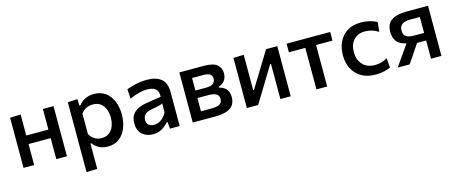

<svg xmlns="http://www.w3.org/2000/svg" viewBox="-43 -1077 4371 1839"><g transform="rotate(-15 2143.0 -157.5)"><path d="M71 0V-497L176.5 -501V-292.5H396V-497H501.5V0H396V-208H176.5V0Z M643.5 195.5V-497L739.5 -503L742.5 -437H752.5Q774.5 -468.5 813.5 -489Q852.5 -509.5 903.5 -509.5Q971 -509.5 1017.8 -475.5Q1064.5 -441.5 1088.8 -382.5Q1113 -323.5 1113 -250Q1113 -180.5 1090.2 -120.8Q1067.5 -61 1021.5 -24.5Q975.5 12 905.5 12Q857 12 821 -7Q785 -26 758.5 -59.5H750.5V192ZM869 -81.5Q915.5 -81.5 945.5 -105.2Q975.5 -129 989.5 -167.2Q1003.5 -205.5 1003.5 -249Q1003.5 -294.5 988.8 -332.2Q974 -370 944 -392.5Q914 -415 867.5 -415Q833 -415 801.8 -400Q770.5 -385 750.5 -355V-153Q770 -120 799 -100.8Q828 -81.5 869 -81.5Z M1353.5 10.5Q1289.5 10.5 1247.5 -27.8Q1205.5 -66 1205.5 -136.5Q1205.5 -191.5 1229.8 -224Q1254 -256.5 1291.5 -272.8Q1329 -289 1368.5 -295L1516 -318Q1518 -359.5 1503.5 -381.5Q1489 -403.5 1463.5 -411.5Q1438 -419.5 1405.5 -419.5Q1371 -419.5 1327.5 -408.8Q1284 -398 1233 -375L1227 -470Q1264 -484.5 1318.5 -496.8Q1373 -509 1431.5 -509Q1520 -509 1569.8 -468.5Q1619.5 -428 1619.5 -336.5V0H1523L1517 -66H1507.5Q1486 -38.5 1447.2 -14Q1408.5 10.5 1353.5 10.5ZM1388.5 -74.5Q1424.5 -74.5 1458.2 -98.2Q1492 -122 1513.5 -164.5V-252.5Q1506.5 -248 1494.5 -244Q1482.5 -240 1459 -235Q1435.5 -230 1393 -222.5Q1356 -216 1335 -195.8Q1314 -175.5 1314 -141Q1314 -104.5 1336.2 -89.5Q1358.5 -74.5 1388.5 -74.5Z M1749 0V-497H1992Q2085 -497 2122.5 -464.8Q2160 -432.5 2160 -380Q2160 -333 2136 -304.5Q2112 -276 2077.5 -266.5V-258.5Q2100.5 -253 2122.5 -240.2Q2144.5 -227.5 2158.8 -203Q2173 -178.5 2173 -138Q2173 -97.5 2155 -66.5Q2137 -35.5 2092.2 -17.8Q2047.5 0 1966 0ZM1967 -413.5H1853V-289.5H1954Q2008 -289.5 2029.5 -307.5Q2051 -325.5 2051 -355Q2051 -386.5 2029.2 -400Q2007.5 -413.5 1967 -413.5ZM1853 -83.5H1954.5Q2017 -83.5 2041 -100Q2065 -116.5 2065 -149.5Q2065 -184 2039.2 -199.5Q2013.5 -215 1962.5 -215H1853Z M2285.5 0V-497L2388.5 -500.5V-149H2396L2489 -301Q2519.5 -350.5 2549.5 -399.8Q2579.5 -449 2609 -497H2720.5V0H2618V-348.5H2610L2518.5 -198.5Q2488 -148.5 2457.8 -98.5Q2427.5 -48.5 2397.5 0Z M2975.5 0V-411.5H2812.5V-497H3245V-411.5H3082V0Z M3561 10Q3479 10 3421.5 -23.8Q3364 -57.5 3334.2 -116Q3304.5 -174.5 3304.5 -248.5Q3304.5 -323 3332.8 -382Q3361 -441 3416.2 -475Q3471.5 -509 3552 -509Q3596 -509 3637.8 -498.8Q3679.5 -488.5 3709 -472L3700 -377Q3658 -401.5 3624.5 -409Q3591 -416.5 3565.5 -416.5Q3496.5 -416.5 3455 -371.8Q3413.5 -327 3413.5 -251Q3413.5 -177.5 3456.2 -128.8Q3499 -80 3583 -80Q3614 -80 3644.2 -88.5Q3674.5 -97 3702.5 -115L3710 -19.5Q3685 -7.5 3647.8 1.2Q3610.5 10 3561 10Z M3781 0Q3806.5 -36 3832.2 -72.8Q3858 -109.5 3882.5 -144.5L3923.5 -203.5Q3857 -215 3828.8 -253.2Q3800.5 -291.5 3800.5 -346.5Q3800.5 -427.5 3852.2 -462.2Q3904 -497 4001.5 -497H4215V0H4111.5V-180.5H4022L3990.5 -134.5Q3968 -100.5 3945 -66.8Q3922 -33 3899.5 0ZM4017.5 -255.5H4111.5V-413.5H4011Q3986.5 -413.5 3963 -407.2Q3939.5 -401 3924 -383.5Q3908.5 -366 3908.5 -332Q3908.5 -295 3927 -278.8Q3945.5 -262.5 3971 -259Q3996.5 -255.5 4017.5 -255.5Z"/></g></svg>

Font: Commissioner Medium
Style: Regular
Weight: 500
Designer: Kostas Bartsokas
Foundry: Kostas Bartsokas
Version: Version 1.000; ttfautohint (v1.8.3)